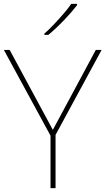

<svg xmlns="http://www.w3.org/2000/svg" viewBox="-20 -972 545 992"><path d="M253 -301 475 -714H505L267 -275V0H241V-271L0 -714H30ZM378 -945Q352 -911 311 -868Q270 -825 230 -792H209V-798Q232 -818 258.5 -846Q285 -874 309.5 -902.5Q334 -931 348 -952H378Z"/></svg>

Font: Noto Sans Khmer UI Thin
Style: Regular
Weight: 100
Designer: Danh Hong and the Monotype Design Team
Foundry: Monotype Imaging Inc.
Version: Version 2.002; ttfautohint (v1.8.4.7-5d5b)